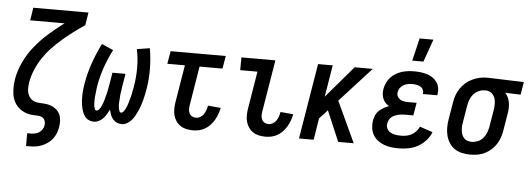

<svg xmlns="http://www.w3.org/2000/svg" viewBox="-57 -929 3639 1318"><g transform="rotate(5 1762.0 -270.5)"><path d="M158 215V127H182Q196 127 211 124Q226 121 239 113Q252 105 261 91.5Q270 78 272 64Q275 47 269.5 31.5Q264 16 251 8.5Q238 1 221.5 0.5Q205 0 188.5 -1Q172 -2 156 -5.5Q140 -9 126 -15.5Q112 -22 99.5 -31Q87 -40 77 -51Q67 -62 59.5 -75.5Q52 -89 47 -104Q42 -119 40 -134.5Q38 -150 37.5 -166.5Q37 -183 38 -199Q39 -215 42 -232V-234Q53 -296 81 -355.5Q109 -415 151.5 -467Q194 -519 244 -563Q294 -607 348 -647H111L125 -735H505L491 -647Q451 -620 413 -591.5Q375 -563 338.5 -531.5Q302 -500 269 -465Q236 -430 210 -390.5Q184 -351 166 -307.5Q148 -264 141 -220Q137 -197 138 -174.5Q139 -152 148 -133Q157 -114 175 -102Q193 -90 215.5 -88.5Q238 -87 260.5 -85.5Q283 -84 303 -76.5Q323 -69 339.5 -55.5Q356 -42 365 -23Q374 -4 375.5 18.5Q377 41 373 64Q370 85 362 106Q354 127 340.5 145.5Q327 164 307.5 178Q288 192 267 200.5Q246 209 224.5 212Q203 215 181 215Z M608 8Q588 8 571 0Q554 -8 543.5 -23Q533 -38 527 -55.5Q521 -73 517.5 -92Q514 -111 513 -130Q512 -149 512.5 -169Q513 -189 515 -208.5Q517 -228 521 -248Q533 -319 557.5 -389.5Q582 -460 616 -528L696 -493Q664 -431 641.5 -365.5Q619 -300 608 -234Q607 -226 606 -217Q605 -208 604 -199Q603 -190 602 -181.5Q601 -173 600 -164Q599 -155 599 -146.5Q599 -138 599 -129Q599 -120 599.5 -111.5Q600 -103 601.5 -95Q603 -87 606.5 -78.5Q610 -70 619 -70Q628 -70 634.5 -77.5Q641 -85 645.5 -93Q650 -101 653.5 -109Q657 -117 660 -125.5Q663 -134 665.5 -142.5Q668 -151 670 -159Q672 -167 674.5 -175.5Q677 -184 679 -192.5Q681 -201 682.5 -209.5Q684 -218 686 -226.5Q688 -235 689 -243.5Q690 -252 692 -260L705 -338H795L782 -260Q780 -252 779 -243.5Q778 -235 777 -226.5Q776 -218 774.5 -209.5Q773 -201 772 -193Q771 -185 771 -176.5Q771 -168 770 -159.5Q769 -151 768.5 -143Q768 -135 768 -126.5Q768 -118 769 -110Q770 -102 771.5 -94Q773 -86 776.5 -78Q780 -70 788 -70Q796 -70 802.5 -77.5Q809 -85 813 -92.5Q817 -100 821 -108.5Q825 -117 828 -125Q831 -133 833 -141Q835 -149 837.5 -157.5Q840 -166 842.5 -174Q845 -182 847 -190.5Q849 -199 850.5 -207Q852 -215 853.5 -223.5Q855 -232 857 -240Q859 -248 860 -256Q871 -322 871 -387Q871 -452 858 -514L946 -528Q958 -460 959 -389Q960 -318 948 -246Q945 -227 941 -208.5Q937 -190 932 -171Q927 -152 921 -133.5Q915 -115 907 -97Q899 -79 889.5 -61.5Q880 -44 867 -28.5Q854 -13 836 -2.5Q818 8 799 8Q780 8 764 0.5Q748 -7 737 -20.5Q726 -34 720 -50.5Q714 -67 710 -84Q702 -68 693 -52.5Q684 -37 671 -23Q658 -9 641.5 -0.5Q625 8 608 8Z M1290 8Q1266 8 1243.5 3Q1221 -2 1203 -14Q1185 -26 1172.5 -44.5Q1160 -63 1154.5 -84.5Q1149 -106 1149.5 -130Q1150 -154 1154 -177L1196 -432H1075L1090 -520H1470L1455 -432H1297L1253 -163Q1250 -148 1250.5 -133.5Q1251 -119 1257 -106.5Q1263 -94 1275.5 -87Q1288 -80 1302 -80Q1318 -80 1332.5 -88.5Q1347 -97 1356 -110.5Q1365 -124 1370 -139Q1375 -154 1378 -170L1466 -162Q1462 -141 1454.5 -120Q1447 -99 1436 -79.5Q1425 -60 1409.5 -43Q1394 -26 1374.5 -14Q1355 -2 1333 3Q1311 8 1290 8Z M1790 8Q1766 8 1743.5 3Q1721 -2 1703 -14Q1685 -26 1672.5 -44.5Q1660 -63 1654.5 -84.5Q1649 -106 1649.5 -130Q1650 -154 1654 -177L1696 -432H1577L1578 -520H1812L1753 -163Q1750 -148 1750.5 -133.5Q1751 -119 1757 -106.5Q1763 -94 1775.5 -87Q1788 -80 1802 -80Q1818 -80 1832.5 -88.5Q1847 -97 1856 -110.5Q1865 -124 1870 -139Q1875 -154 1878 -170L1966 -162Q1962 -141 1954.5 -120Q1947 -99 1936 -79.5Q1925 -60 1909.5 -43Q1894 -26 1874.5 -14Q1855 -2 1833 3Q1811 8 1790 8Z M2290 0 2201 -210 2145 -149 2121 0H2020L2106 -520H2207L2171 -301L2358 -520H2483L2266 -282L2397 0Z M2709 8Q2682 8 2656 5Q2630 2 2606.5 -7Q2583 -16 2563 -31Q2543 -46 2530.5 -67.5Q2518 -89 2514.5 -115Q2511 -141 2515 -167Q2518 -185 2526 -203.5Q2534 -222 2548.5 -235.5Q2563 -249 2580.5 -258.5Q2598 -268 2616 -275Q2602 -283 2591 -295Q2580 -307 2573.5 -322.5Q2567 -338 2566 -355.5Q2565 -373 2568 -390Q2572 -411 2581.5 -432Q2591 -453 2606.5 -469.5Q2622 -486 2642 -498Q2662 -510 2683 -516.5Q2704 -523 2725.5 -525.5Q2747 -528 2768 -528Q2791 -528 2813 -525.5Q2835 -523 2856 -516.5Q2877 -510 2895 -498Q2913 -486 2925 -469Q2937 -452 2941 -430Q2945 -408 2941 -385L2940 -378H2840L2841 -381Q2843 -396 2836.5 -409Q2830 -422 2817.5 -428.5Q2805 -435 2790.5 -437.5Q2776 -440 2762 -440Q2747 -440 2731.5 -437Q2716 -434 2702 -426Q2688 -418 2678.5 -404.5Q2669 -391 2667 -376Q2664 -361 2670.5 -347.5Q2677 -334 2689 -326.5Q2701 -319 2716 -316.5Q2731 -314 2746 -314H2803L2788 -226H2731Q2719 -226 2707 -225Q2695 -224 2683.5 -221Q2672 -218 2660 -213Q2648 -208 2638 -199.5Q2628 -191 2622.5 -179.5Q2617 -168 2615 -156Q2612 -143 2615 -131Q2618 -119 2625.5 -109.5Q2633 -100 2643.5 -94.5Q2654 -89 2666 -85.5Q2678 -82 2691 -81Q2704 -80 2717 -80Q2735 -80 2753.5 -83.5Q2772 -87 2789 -96.5Q2806 -106 2819.5 -121Q2833 -136 2840 -153L2929 -123Q2918 -92 2893.5 -65Q2869 -38 2839 -21.5Q2809 -5 2775 1.5Q2741 8 2709 8ZM2748 -600 2785 -756H2880L2825 -600Z M3201 8Q3172 8 3144 2Q3116 -4 3093.5 -19Q3071 -34 3056 -57Q3041 -80 3034 -107Q3027 -134 3027 -163Q3027 -192 3032 -221L3052 -341Q3056 -366 3064.5 -390Q3073 -414 3088 -436Q3103 -458 3123 -475.5Q3143 -493 3167 -504.5Q3191 -516 3215.5 -522Q3240 -528 3265 -528H3281L3524 -520L3509 -432L3403 -436Q3415 -423 3422.5 -407Q3430 -391 3433.5 -373Q3437 -355 3436.5 -336Q3436 -317 3433 -299L3413 -179Q3409 -154 3401 -129.5Q3393 -105 3379 -83Q3365 -61 3344.5 -42.5Q3324 -24 3300.5 -12.5Q3277 -1 3251.5 3.5Q3226 8 3201 8ZM3202 -80Q3223 -80 3244 -88.5Q3265 -97 3280 -114Q3295 -131 3303 -151.5Q3311 -172 3315 -193L3335 -313Q3338 -334 3338 -355Q3338 -376 3331.5 -394.5Q3325 -413 3309.5 -425.5Q3294 -438 3274 -440H3260Q3240 -440 3219.5 -430.5Q3199 -421 3184.5 -404.5Q3170 -388 3162 -367.5Q3154 -347 3151 -327L3131 -207Q3128 -192 3127.5 -177.5Q3127 -163 3129 -149Q3131 -135 3136 -122Q3141 -109 3150.5 -99Q3160 -89 3173.5 -84.5Q3187 -80 3202 -80Z"/></g></svg>

Font: Iosevka Semibold
Style: Italic
Weight: 600
Italic angle: -9°
Monospace: yes
Designer: Belleve Invis
Foundry: Belleve Invis
Version: Version 32.5.0; ttfautohint (v1.8.4)